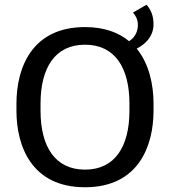

<svg xmlns="http://www.w3.org/2000/svg" viewBox="-20 -781 723 817"><path d="M50 -310C50 -158.3 115 15.8 341.7 15.8C568.3 15.8 633.3 -158.3 633.3 -310V-340C633.3 -421.7 614.2 -510 561.7 -574.2C598.3 -592.5 633.3 -625.8 633.3 -678.3C633.3 -715.8 620 -743.3 603.3 -760.8L545.8 -727.5C555 -717.5 566.7 -700 566.7 -675C566.7 -638.3 546.7 -616.7 529.2 -605.8C485 -642.5 424.2 -665.8 341.7 -665.8C115 -665.8 50 -491.7 50 -340ZM341.7 -59.2C214.2 -59.2 152.5 -157.5 152.5 -310V-340C152.5 -492.5 214.2 -590.8 341.7 -590.8C469.2 -590.8 530.8 -492.5 530.8 -340V-310C530.8 -157.5 469.2 -59.2 341.7 -59.2Z"/></svg>

Font: Boon Medium
Style: Regular
Weight: 500
Designer: Sungsit Sawaiwan
Foundry: FontUni
Version: Version 2.0